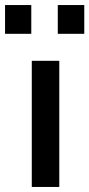

<svg xmlns="http://www.w3.org/2000/svg" viewBox="-60 -741 354 761"><path d="M66 -500H175V0H66ZM-40 -721H64V-607H-40ZM169 -721H274V-607H169Z"/></svg>

Font: Cairo SemiBold
Style: Regular
Weight: 600
Designer: Mohamed Gaber, Accademia di Belle Arti di Urbino and others
Foundry: Kief Type Foundry, Accademia di Belle Arti di Urbino and others
Version: Version 3.011